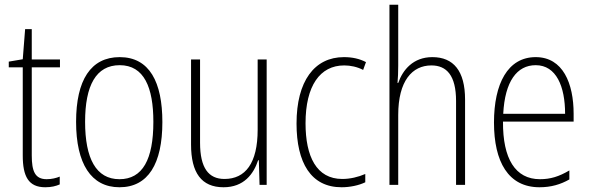

<svg xmlns="http://www.w3.org/2000/svg" viewBox="-20 -780 2489 810"><path d="M177 -24C128 -24 114 -57 114 -124V-496H233V-529H114V-657H86L76 -530L17 -520V-496H76V-124C76 -36 100 10 171 10C197 10 216 5 232 -2V-35C218 -29 198 -24 177 -24Z M665 -265C665 -433 611 -539 485 -539C363 -539 301 -442 301 -266C301 -90 364 10 484 10C605 10 665 -89 665 -265ZM339 -266C339 -419 385 -505 485 -505C588 -505 627 -411 627 -266C627 -108 582 -24 484 -24C385 -24 339 -112 339 -266Z M1105 -529H1067V-233C1067 -91 1015 -25 927 -25C860 -25 824 -71 824 -178V-529H786V-170C786 -51 830 10 923 10C1009 10 1050 -46 1069 -104H1072L1075 0H1105Z M1421 10C1457 10 1494 2 1521 -11V-46C1491 -33 1457 -25 1424 -25C1315 -25 1269 -120 1269 -260C1269 -418 1330 -504 1432 -504C1459 -504 1487 -498 1512 -485L1524 -518C1497 -532 1467 -539 1431 -539C1306 -539 1231 -437 1231 -259C1231 -93 1292 10 1421 10Z M1660 -503V-760H1623V0H1660V-295C1660 -439 1719 -504 1800 -504C1864 -504 1904 -462 1904 -354V0H1942V-360C1942 -481 1893 -539 1804 -539C1723 -539 1679 -485 1660 -430H1657C1659 -454 1660 -473 1660 -503Z M2240 -539C2122 -539 2064 -427 2064 -263C2064 -98 2124 10 2256 10C2305 10 2345 -2 2382 -23V-61C2338 -35 2302 -24 2258 -24C2154 -24 2101 -110 2102 -267H2400V-300C2400 -428 2355 -539 2240 -539ZM2240 -505C2327 -505 2364 -415 2364 -300H2103C2110 -437 2161 -505 2240 -505Z"/></svg>

Font: Noto Sans Hebrew Condensed ExtraLight
Style: Regular
Weight: 200
Width: 3
Designer: Monotype Design Team
Foundry: Monotype Imaging Inc.
Version: Version 2.004